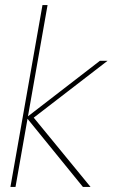

<svg xmlns="http://www.w3.org/2000/svg" viewBox="-20 -735 443 755"><path d="M306 0 84 -273 373 -496H403L107 -268L108 -278L336 0ZM21 0 147 -715H167L41 0Z"/></svg>

Font: DM Sans 28pt Thin
Style: Italic
Weight: 250
Italic angle: -10°
Version: Version 4.004;gftools[0.9.30]